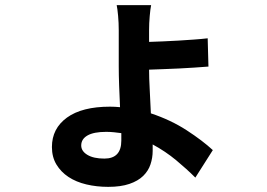

<svg xmlns="http://www.w3.org/2000/svg" viewBox="-20 -653 1040 747"><path d="M452 -135Q438 -137 423 -138.5Q408 -140 393 -140Q345 -140 320.5 -126Q296 -112 296 -87Q296 -65 320 -50.5Q344 -36 386 -36Q452 -36 452 -106ZM740 38Q707 5 665.5 -29.5Q624 -64 574 -91V-66Q574 -39 565.5 -13.5Q557 12 537 31.5Q517 51 483.5 62.5Q450 74 401 74Q356 74 316 64.5Q276 55 246.5 35.5Q217 16 199.5 -13Q182 -42 182 -81Q182 -153 240.5 -195.5Q299 -238 408 -238Q418 -238 427.5 -237.5Q437 -237 447 -236Q445 -278 443.5 -319.5Q442 -361 442 -395V-535Q442 -564 439.5 -591.5Q437 -619 434 -633H568Q565 -619 562.5 -590.5Q560 -562 560 -536V-490Q584 -491 613.5 -492Q643 -493 673.5 -495Q704 -497 733.5 -499Q763 -501 788 -504L791 -394Q766 -392 736 -390Q706 -388 675.5 -386.5Q645 -385 615 -384Q585 -383 560 -382Q560 -350 562.5 -304.5Q565 -259 567 -212Q645 -186 706.5 -146Q768 -106 808 -69Z"/></svg>

Font: SpoqaHanSans-Bold
Style: Regular
Weight: 700
Designer: [Spoqa Han Sans] Dong-huui Kim \uAE40 \uB3D9 \uD718   [Noto Sans] Ryoko NISHIZUKA \u897F \u585A \u6DBC \u5B50  (kana & i
Foundry: Spoqa (http://www.spoqa-han-sans.com)
Version: Version 2.000